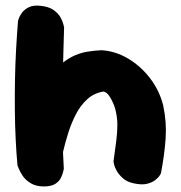

<svg xmlns="http://www.w3.org/2000/svg" viewBox="-20 -671 651 692"><path d="M463 -10Q438 -15 423 -28.5Q408 -42 400.5 -55.5Q393 -69 391 -79Q389 -89 389 -89Q395 -132 399 -163Q403 -194 403 -221.5Q403 -249 395 -280Q388 -302 376.5 -321Q365 -340 352 -341Q318 -335 294 -313Q270 -291 253.5 -259Q237 -227 226 -192Q215 -157 208 -127Q201 -97 195 -78Q187 -60 179.5 -63Q172 -66 165 -84Q158 -102 152.5 -127Q147 -152 144.5 -178Q142 -204 141 -223Q140 -242 141 -246L95 -285L137 -352Q159 -398 185 -425Q211 -452 238.5 -466Q266 -480 293.5 -484.5Q321 -489 346 -490Q396 -487 441.5 -460Q487 -433 520.5 -389.5Q554 -346 568 -292Q581 -231 577 -172.5Q573 -114 560 -46Q560 -46 555.5 -38.5Q551 -31 539.5 -22Q528 -13 509.5 -8.5Q491 -4 463 -10ZM138 1Q110 1 91 -10.5Q72 -22 62 -37Q52 -52 47.5 -63.5Q43 -75 43 -75Q39 -118 36.5 -169Q34 -220 33.5 -274.5Q33 -329 34 -384Q35 -439 38 -493Q41 -547 45 -596Q45 -596 48 -605Q51 -614 59.5 -625.5Q68 -637 84 -645Q100 -653 127 -650Q156 -647 173 -635Q190 -623 198 -608.5Q206 -594 208.5 -583Q211 -572 211 -572Q210 -533 208.5 -485Q207 -437 206 -384Q205 -331 205 -275.5Q205 -220 206 -166Q207 -112 210 -63Q210 -63 208 -53.5Q206 -44 200 -31Q194 -18 179.5 -8.5Q165 1 138 1Z"/></svg>

Font: Sour Gummy Black ExtraBold
Style: Regular
Weight: 800
Version: Version 1.000